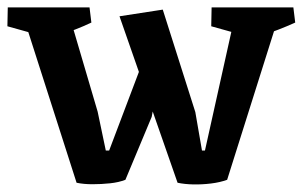

<svg xmlns="http://www.w3.org/2000/svg" viewBox="-35 -492 818 519"><path d="M172 2 23 -463 146 -472 229 -190 251 -85H260L358 -344L394 -275L375 -176L304 -6Q286 1 262.5 3.5Q239 6 215 6Q191 6 172 2ZM445 2 288 -448 405 -466 493 -189 511 -85H519L605 -472H726L579 -6Q560 1 535.5 4Q511 7 487.5 6.5Q464 6 445 2ZM121 -383 -15 -421 -14 -472H143ZM123 -396 103 -472H207L212 -431Q191 -421 169 -412.5Q147 -404 123 -396ZM672 -383 536 -421 537 -472H699ZM674 -396 654 -472H758L763 -431Q741 -421 719 -412.5Q697 -404 674 -396Z"/></svg>

Font: Eczar Medium
Style: Regular
Weight: 500
Designer: Vaibhav Singh
Foundry: Rosetta Type Foundry
Version: Version 2.000